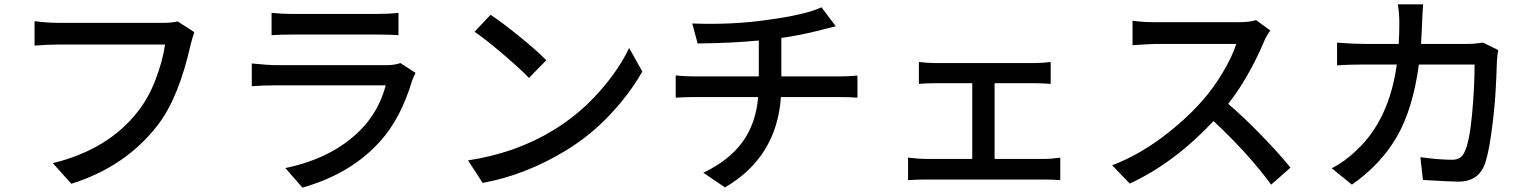

<svg xmlns="http://www.w3.org/2000/svg" viewBox="-20 -813 7040 882"><path d="M795.9 -714.8 873 -665Q867.2 -652.3 855.5 -607.4Q801.8 -366.2 706.1 -240.2Q557.6 -46.9 307.6 31.2L222.7 -63.5Q477.5 -126 613.3 -300.8Q662.1 -362.3 694.8 -447.8Q727.5 -533.2 738.3 -608.4H247.1Q202.1 -608.4 138.7 -603.5V-715.8Q195.3 -708 247.1 -708H732.4Q769.5 -708 795.9 -714.8Z M1819.3 -523.4 1888.7 -478.5Q1875 -447.3 1874 -445.3Q1821.3 -268.6 1726.6 -164.1Q1591.8 -13.7 1369.1 48.8L1291 -41Q1511.7 -86.9 1640.6 -220.7Q1720.7 -303.7 1752 -420.9H1243.2Q1187.5 -420.9 1136.7 -417V-521.5Q1214.8 -513.7 1243.2 -513.7H1754.9Q1793.9 -513.7 1819.3 -523.4ZM1227.5 -651.4V-753.9Q1273.4 -749 1323.2 -749H1712.9Q1768.6 -749 1810.5 -753.9V-651.4Q1772.5 -654.3 1711.9 -654.3H1323.2Q1269.5 -654.3 1227.5 -651.4Z M2160.2 -667 2233.4 -745.1Q2288.1 -709 2368.2 -644Q2448.2 -579.1 2489.3 -536.1L2410.2 -455.1Q2368.2 -498 2290.5 -564.5Q2212.9 -630.9 2160.2 -667ZM2197.3 27.3 2129.9 -76.2Q2349.6 -109.4 2523.4 -215.8Q2638.7 -286.1 2730.5 -388.7Q2822.3 -491.2 2870.1 -592.8L2930.7 -484.4Q2873 -382.8 2782.7 -286.6Q2692.4 -190.4 2580.1 -122.1Q2394.5 -8.8 2197.3 27.3Z M3569.3 -461.9H3835Q3874 -461.9 3918.9 -465.8V-364.3Q3882.8 -367.2 3836.9 -367.2H3567.4Q3547.9 -90.8 3310.5 47.9L3210.9 -19.5Q3328.1 -75.2 3390.1 -159.7Q3452.1 -244.1 3462.9 -367.2H3174.8Q3122.1 -367.2 3084 -364.3V-466.8Q3125 -461.9 3173.8 -461.9H3465.8V-627Q3349.6 -615.2 3184.6 -613.3L3160.2 -705.1Q3340.8 -698.2 3499 -720.7Q3676.8 -744.1 3753.9 -779.3L3819.3 -692.4Q3804.7 -688.5 3782.2 -683.1Q3759.8 -677.7 3753.9 -675.8Q3660.2 -651.4 3569.3 -638.7Z M4548.8 -83H4780.3Q4811.5 -83 4850.6 -88.9V14.6Q4818.4 11.7 4780.3 11.7H4226.6Q4191.4 11.7 4151.4 14.6V-88.9Q4202.1 -83 4226.6 -83H4446.3V-430.7H4275.4Q4233.4 -430.7 4201.2 -427.7V-528.3Q4238.3 -523.4 4274.4 -523.4H4733.4Q4769.5 -523.4 4806.6 -528.3V-427.7Q4771.5 -430.7 4733.4 -430.7H4548.8Z M5750 -720.7 5815.4 -672.9Q5795.9 -645.5 5786.1 -621.1Q5714.8 -454.1 5622.1 -335.9Q5695.3 -273.4 5776.9 -189Q5858.4 -104.5 5908.2 -43L5819.3 35.2Q5715.8 -106.4 5554.7 -256.8Q5373 -63.5 5169.9 30.3L5088.9 -53.7Q5204.1 -97.7 5312 -177.2Q5419.9 -256.8 5500 -346.7Q5551.8 -404.3 5596.2 -478.5Q5640.6 -552.7 5659.2 -611.3H5292Q5276.4 -611.3 5182.6 -605.5V-717.8Q5228.5 -710.9 5292 -710.9H5663.1Q5722.7 -710.9 5750 -720.7Z M6793 -617.2 6862.3 -583Q6858.4 -563.5 6856.4 -532.2Q6854.5 -460 6849.6 -380.9Q6844.7 -301.8 6830.1 -196.3Q6815.4 -90.8 6795.9 -46.9Q6763.7 21.5 6679.7 21.5Q6649.4 21.5 6516.6 13.7L6504.9 -90.8Q6591.8 -79.1 6650.4 -79.1Q6692.4 -79.1 6707 -113.3Q6730.5 -160.2 6742.2 -286.6Q6753.9 -413.1 6753.9 -516.6H6498Q6470.7 -313.5 6397.5 -186Q6324.2 -58.6 6190.4 35.2L6097.7 -40Q6159.2 -71.3 6212.9 -124Q6361.3 -262.7 6396.5 -516.6H6244.1Q6172.9 -516.6 6122.1 -512.7V-617.2Q6198.2 -611.3 6244.1 -611.3H6405.3Q6408.2 -656.2 6408.2 -706.1Q6408.2 -752 6401.4 -793H6517.6Q6514.6 -757.8 6512.7 -709Q6511.7 -672.9 6507.8 -611.3H6723.6Q6753.9 -611.3 6793 -617.2Z"/></svg>

Font: Gen Shin Gothic Medium
Style: Regular
Weight: 500
Designer: [Source Han Sans]
Ryoko NISHIZUKA  (kana & ideographs); Paul D. Hunt (Latin, Greek & Cyrillic); Wenlong ZHANG  (bopomofo
Version: Version 1.002.20150607